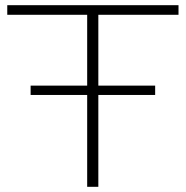

<svg xmlns="http://www.w3.org/2000/svg" viewBox="-20 -720 715 740"><path d="M98 -354V-390H316V-663H8V-700H668V-663H359V-390H578V-354H359V0H316V-354Z"/></svg>

Font: Georama Expanded ExtraLight
Style: Regular
Weight: 250
Width: 7
Designer: Jean-Baptiste Levee
Foundry: Production Type
Version: Version 1.001